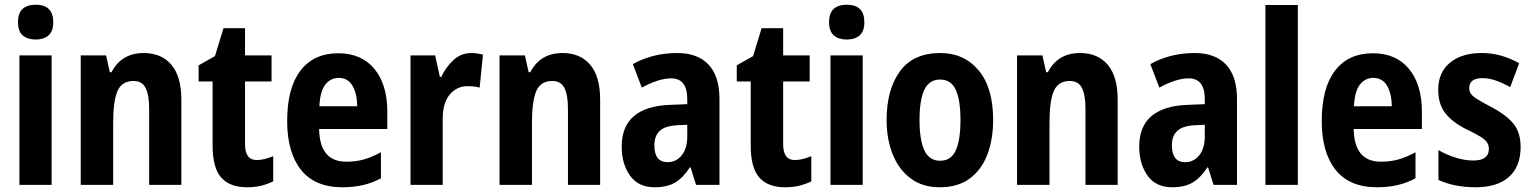

<svg xmlns="http://www.w3.org/2000/svg" viewBox="-20 -781 6474 811"><path d="M131 -761Q205 -761 205 -687Q205 -649 185 -631.5Q165 -614 131 -614Q96 -614 76 -631.5Q56 -649 56 -687Q56 -726 75.5 -743.5Q95 -761 131 -761ZM198 -547V0H62V-547Z M587 -557Q662 -557 704 -507.5Q746 -458 746 -360V0H610V-322Q610 -380 595 -409.5Q580 -439 544 -439Q495 -439 476.5 -397Q458 -355 458 -261V0H321V-547H428L444 -476H451Q493 -557 587 -557Z M1064 -105Q1081 -105 1098.5 -109.5Q1116 -114 1134 -121V-15Q1110 -3 1083 3.5Q1056 10 1023 10Q951 10 914.5 -31Q878 -72 878 -166V-437H819V-505L888 -544L924 -662H1015V-547H1127V-437H1015V-172Q1015 -105 1064 -105Z M1409 -556Q1507 -556 1561.5 -490Q1616 -424 1616 -309V-236H1328Q1330 -98 1443 -98Q1483 -98 1517 -107.5Q1551 -117 1589 -138V-28Q1521 10 1426 10Q1310 10 1251.5 -63.5Q1193 -137 1193 -270Q1193 -409 1249 -482.5Q1305 -556 1409 -556ZM1411 -452Q1376 -452 1354 -423.5Q1332 -395 1329 -332H1489Q1488 -387 1468.5 -419.5Q1449 -452 1411 -452Z M1970 -557Q1995 -557 2020 -550L2006 -411Q1986 -417 1955 -417Q1909 -417 1879.5 -381.5Q1850 -346 1850 -278V0H1714V-547H1818L1838 -456H1844Q1862 -496 1894.5 -526.5Q1927 -557 1970 -557Z M2356 -557Q2431 -557 2473 -507.5Q2515 -458 2515 -360V0H2379V-322Q2379 -380 2364 -409.5Q2349 -439 2313 -439Q2264 -439 2245.5 -397Q2227 -355 2227 -261V0H2090V-547H2197L2213 -476H2220Q2262 -557 2356 -557Z M2841 -557Q2927 -557 2973 -508Q3019 -459 3019 -363V0H2920L2897 -74H2894Q2866 -31 2832.5 -10.5Q2799 10 2745 10Q2676 10 2641 -39.5Q2606 -89 2606 -161Q2606 -247 2657.5 -290.5Q2709 -334 2808 -338L2883 -341V-362Q2883 -450 2815 -450Q2788 -450 2757 -440Q2726 -430 2691 -411L2653 -510Q2691 -532 2738.5 -544.5Q2786 -557 2841 -557ZM2840 -252Q2789 -249 2766.5 -228Q2744 -207 2744 -167Q2744 -96 2800 -96Q2836 -96 2859.5 -125Q2883 -154 2883 -205V-254Z M3337 -105Q3354 -105 3371.5 -109.5Q3389 -114 3407 -121V-15Q3383 -3 3356 3.5Q3329 10 3296 10Q3224 10 3187.5 -31Q3151 -72 3151 -166V-437H3092V-505L3161 -544L3197 -662H3288V-547H3400V-437H3288V-172Q3288 -105 3337 -105Z M3557 -761Q3631 -761 3631 -687Q3631 -649 3611 -631.5Q3591 -614 3557 -614Q3522 -614 3502 -631.5Q3482 -649 3482 -687Q3482 -726 3501.5 -743.5Q3521 -761 3557 -761ZM3624 -547V0H3488V-547Z M4175 -274Q4175 -194 4151 -129.5Q4127 -65 4077 -27.5Q4027 10 3949 10Q3877 10 3827 -27Q3777 -64 3751 -128.5Q3725 -193 3725 -274Q3725 -402 3781 -479.5Q3837 -557 3952 -557Q4052 -557 4113.5 -484Q4175 -411 4175 -274ZM3864 -274Q3864 -190 3884.5 -146Q3905 -102 3951 -102Q3997 -102 4017 -145.5Q4037 -189 4037 -274Q4037 -359 4017 -402Q3997 -445 3951 -445Q3905 -445 3884.5 -402Q3864 -359 3864 -274Z M4542 -557Q4617 -557 4659 -507.5Q4701 -458 4701 -360V0H4565V-322Q4565 -380 4550 -409.5Q4535 -439 4499 -439Q4450 -439 4431.5 -397Q4413 -355 4413 -261V0H4276V-547H4383L4399 -476H4406Q4448 -557 4542 -557Z M5027 -557Q5113 -557 5159 -508Q5205 -459 5205 -363V0H5106L5083 -74H5080Q5052 -31 5018.5 -10.5Q4985 10 4931 10Q4862 10 4827 -39.5Q4792 -89 4792 -161Q4792 -247 4843.5 -290.5Q4895 -334 4994 -338L5069 -341V-362Q5069 -450 5001 -450Q4974 -450 4943 -440Q4912 -430 4877 -411L4839 -510Q4877 -532 4924.5 -544.5Q4972 -557 5027 -557ZM5026 -252Q4975 -249 4952.5 -228Q4930 -207 4930 -167Q4930 -96 4986 -96Q5022 -96 5045.5 -125Q5069 -154 5069 -205V-254Z M5462 0H5325V-760H5462Z M5779 -556Q5877 -556 5931.5 -490Q5986 -424 5986 -309V-236H5698Q5700 -98 5813 -98Q5853 -98 5887 -107.5Q5921 -117 5959 -138V-28Q5891 10 5796 10Q5680 10 5621.5 -63.5Q5563 -137 5563 -270Q5563 -409 5619 -482.5Q5675 -556 5779 -556ZM5781 -452Q5746 -452 5724 -423.5Q5702 -395 5699 -332H5859Q5858 -387 5838.5 -419.5Q5819 -452 5781 -452Z M6403 -160Q6403 -78 6354 -34Q6305 10 6213 10Q6123 10 6056 -21V-147Q6088 -128 6127.5 -115.5Q6167 -103 6203 -103Q6269 -103 6269 -152Q6269 -166 6262 -178Q6255 -190 6234.5 -203Q6214 -216 6174 -235Q6117 -263 6086 -301.5Q6055 -340 6055 -402Q6055 -475 6104.5 -516Q6154 -557 6238 -557Q6282 -557 6320.5 -546Q6359 -535 6397 -514L6359 -413Q6331 -429 6300.5 -440Q6270 -451 6242 -451Q6186 -451 6186 -409Q6186 -394 6193.5 -384Q6201 -374 6221 -361.5Q6241 -349 6279 -329Q6336 -300 6369.5 -262.5Q6403 -225 6403 -160Z"/></svg>

Font: Noto Sans Myanmar UI Condensed
Style: Bold
Weight: 700
Width: 3
Designer: Monotype Design Team
Foundry: Monotype Imaging Inc.
Version: Version 2.103; ttfautohint (v1.8.4.7-5d5b)